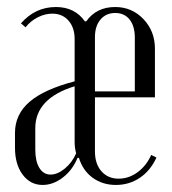

<svg xmlns="http://www.w3.org/2000/svg" viewBox="-20 -523 494 550"><path d="M193.8 -290V-411.1Q193.8 -443.8 176.3 -463.9Q158.7 -483.9 129.9 -483.9Q108.9 -483.9 88.1 -473.4Q67.4 -462.9 53.2 -444.8L40 -456.1Q81.1 -502.9 140.1 -502.9Q194.3 -502.9 223.1 -461.9H227.1Q255.9 -502.9 310.1 -502.9Q357.9 -502.9 390.9 -468.3Q423.8 -433.6 423.8 -383.8V-244.1H252V-88.9Q252 -53.7 270.5 -32.5Q289.1 -11.2 319.8 -11.2Q349.1 -11.2 374.3 -29.8Q399.4 -48.3 413.1 -79.1L428.2 -71.8Q411.1 -34.2 380.6 -13.7Q350.1 6.8 312 6.8Q273.9 6.8 245.6 -13.7Q217.3 -34.2 206.1 -70.8H202.1Q188 -36.1 160.2 -14.6Q132.3 6.8 102.1 6.8Q66.9 6.8 44.9 -22.7Q22.9 -52.2 22.9 -100.1V-142.1Q22.9 -195.3 64.5 -231.2Q106 -267.1 193.8 -290ZM252 -417V-261.2H366.2V-415Q366.2 -448.2 351.3 -467Q336.4 -485.8 310.1 -485.8Q283.7 -485.8 267.8 -467Q252 -448.2 252 -417ZM125 -22.9Q144.5 -22.9 165.5 -40Q186.5 -57.1 198.2 -84Q193.8 -98.6 193.8 -116.2V-275.9Q81.1 -241.2 81.1 -155.8V-94.2Q81.1 -61 92.8 -42Q104.5 -22.9 125 -22.9Z"/></svg>

Font: Moniqa Narrow Heading
Style: Regular
Weight: 400
Width: 4
Designer: Rajesh Rajput
Foundry: Rajesh Rajput
Version: Version 1.000